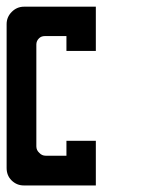

<svg xmlns="http://www.w3.org/2000/svg" viewBox="-20 -860 430 580"><path d="M269.5 -299.8Q269.5 -299.8 242.2 -299.8Q214.8 -299.8 179.7 -299.8Q155.3 -299.8 131.8 -299.8Q108.4 -299.8 89.8 -299.8Q89.8 -299.8 86.9 -299.8Q86.9 -299.8 85 -299.8Q80.1 -299.8 51.8 -299.8Q30.3 -299.8 14.6 -315.4Q0 -330.1 0 -352.5Q0 -352.5 0 -359.4Q0 -362.3 0 -367.2Q0 -381.8 0 -390.6Q0 -390.6 0 -404.3Q0 -418 0 -446.3Q0 -501 0 -572.3Q0 -620.1 0 -667Q0 -714.8 0 -751Q0 -751 0 -755.9Q0 -759.8 0 -787.1Q0 -808.6 15.6 -824.2Q31.2 -839.8 52.7 -839.8Q52.7 -839.8 66.4 -839.8Q81.1 -839.8 89.8 -839.8Q89.8 -839.8 117.2 -839.8Q145.5 -839.8 180.7 -839.8Q204.1 -839.8 228.5 -839.8Q252 -839.8 269.5 -839.8Q269.5 -839.8 269.5 -806.6Q269.5 -773.4 269.5 -751Q269.5 -751 269.5 -734.4Q269.5 -716.8 269.5 -706.1Q269.5 -706.1 236.3 -706.1Q203.1 -706.1 180.7 -706.1Q180.7 -706.1 180.7 -722.7Q180.7 -740.2 180.7 -751Q180.7 -751 172.9 -751Q164.1 -751 115.2 -751Q104.5 -751 97.7 -744.1Q89.8 -736.3 89.8 -725.6Q89.8 -725.6 89.8 -712.9Q89.8 -699.2 89.8 -620.1Q89.8 -585.9 89.8 -536.1Q89.8 -487.3 89.8 -418Q89.8 -406.2 98.6 -398.4Q106.4 -389.6 118.2 -389.6Q118.2 -389.6 141.6 -389.6Q165 -389.6 180.7 -389.6Q180.7 -389.6 180.7 -407.2Q180.7 -423.8 180.7 -434.6Q180.7 -434.6 214.8 -434.6Q248 -434.6 269.5 -434.6Q269.5 -434.6 269.5 -418Q269.5 -401.4 269.5 -389.6Q269.5 -389.6 269.5 -356.4Q269.5 -322.3 269.5 -299.8Z"/></svg>

Font: Reach
Style: Fill
Weight: 400
Designer: Billy Harris
Version: Version 1.0